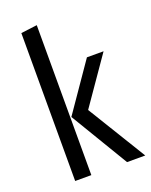

<svg xmlns="http://www.w3.org/2000/svg" viewBox="-141 -824 706 900"><g transform="rotate(-20 212.5 -374.0)"><path d="M155.8 -748V0H75.2V-737.8ZM408.2 -525.9 246.1 -292 424.8 0H334L161.1 -288.1L325.2 -525.9Z"/></g></svg>

Font: Fira Sans Compressed Book
Style: Regular
Weight: 350
Width: 1
Designer: Carrois Corporate & Edenspiekermann AG
Foundry: Carrois Corporate GbR & Edenspiekermann AG
Version: Version 4.203;PS 004.203;hotconv 1.0.88;makeotf.lib2.5.64775